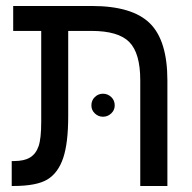

<svg xmlns="http://www.w3.org/2000/svg" viewBox="-20 -619 640 639"><path d="M117.2 -516.1H23.9V-599.1H285.2Q419.9 -599.1 478.5 -541.7Q537.1 -484.4 537.1 -351.1V0H446.8V-352.1Q446.8 -441.9 410.4 -479Q374 -516.1 284.2 -516.1H207V-231.9Q207 -143.1 190.4 -93.5Q173.8 -43.9 138.2 -22Q102.5 0 23.9 0H19V-83H26.9Q60.5 -83 80.1 -95Q99.6 -106.9 108.4 -132.3Q117.2 -157.7 117.2 -213.9ZM284.2 -268.1Q284.2 -285.2 295.7 -296.1Q307.1 -307.1 322.8 -307.1Q338.4 -307.1 350.1 -296.1Q361.8 -285.2 361.8 -268.1Q361.8 -252.4 350.1 -241.5Q338.4 -230.5 322.8 -230.5Q307.1 -230.5 295.7 -241.5Q284.2 -252.4 284.2 -268.1Z"/></svg>

Font: Courier New
Style: Regular
Weight: 400
Designer: Steve Matteson
Foundry: Ascender Corporation
Version: Version 2.00.3